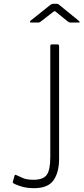

<svg xmlns="http://www.w3.org/2000/svg" viewBox="-20 -974 439 1004"><path d="M289 -144Q289 -73 260 -31.5Q231 10 158 10Q117 10 86.5 -0.5Q56 -11 51 -15Q49 -17 47.5 -19Q46 -21 47 -24L56 -55Q57 -62 64 -59Q80 -52 99.5 -43Q119 -34 156 -34Q205 -34 224 -59Q243 -84 243 -154V-733Q243 -742 251 -742H281Q289 -742 289 -732V-144ZM334 -862 275 -910Q268 -916 266 -916Q264 -916 256 -910L194 -862Q189 -858 186.5 -857Q184 -856 179 -856H142Q137 -856 136.5 -859Q136 -862 140 -866L239 -945Q244 -949 248 -951.5Q252 -954 259 -954H277Q283 -954 286.5 -951Q290 -948 293 -946L391 -866Q403 -856 390 -856H349Q345 -856 341.5 -857.5Q338 -859 334 -862Z"/></svg>

Font: Libre Franklin Thin Thin
Style: Regular
Weight: 250
Version: Version 3.000